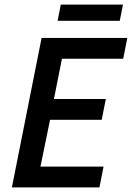

<svg xmlns="http://www.w3.org/2000/svg" viewBox="-20 -820 577 840"><path d="M32 0 162 -654H537L519 -563H251L216 -387H443L425 -296H199L157 -91H433L415 0ZM232 -729 246 -800H518L504 -729Z"/></svg>

Font: Source Sans 3 ExtraLight SemiBold
Style: Italic
Weight: 600
Italic angle: -11°
Version: Version 3.052;hotconv 1.1.0;makeotfexe 2.6.0